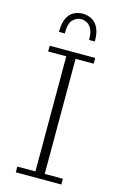

<svg xmlns="http://www.w3.org/2000/svg" viewBox="-138 -983 656 1041"><g transform="rotate(15 190.5 -462.5)"><path d="M63 0V-32.2H164.6V-678.2H63V-710.4H318.4V-678.2H216.8V-32.2H318.4V0ZM91.8 -795.9Q91.8 -845.7 106 -873.8Q120.1 -901.9 142.8 -913.3Q165.5 -924.8 190.9 -924.8Q217.3 -924.8 240.7 -913.3Q264.2 -901.9 278.8 -873.8Q293.5 -845.7 293.5 -795.9H261.2Q261.2 -835 250.5 -856.2Q239.7 -877.4 223.4 -885.7Q207 -894 190.9 -894Q167 -894 145.8 -874.3Q124.5 -854.5 124.5 -795.9Z"/></g></svg>

Font: Comme Thin
Style: Regular
Weight: 250
Version: Version 1.000;gftools[0.9.27]